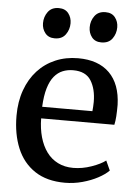

<svg xmlns="http://www.w3.org/2000/svg" viewBox="-56 -837 636 891"><g transform="rotate(5 262.0 -391.5)"><path d="M280 11Q195.5 11 139.8 -26Q84 -63 56.8 -128.5Q29.5 -194 29.5 -279.5Q29.5 -345.5 48.8 -399Q68 -452.5 103 -490.8Q138 -529 186.2 -549.5Q234.5 -570 291.5 -570Q386 -570 437.8 -518.5Q489.5 -467 492.5 -370.5Q492.5 -340 491 -317.2Q489.5 -294.5 485.5 -277H144.5Q145 -229.5 156.2 -189.8Q167.5 -150 188.5 -121.2Q209.5 -92.5 240.8 -76.8Q272 -61 312.5 -61Q354.5 -61 397.2 -76Q440 -91 462.5 -108.5L483 -63.5Q465 -45 433.2 -28Q401.5 -11 361.5 0Q321.5 11 280 11ZM144.5 -331H378.5Q379.5 -339.5 380.2 -352Q381 -364.5 381 -374Q381 -434.5 356.5 -473.5Q332 -512.5 273.5 -512.5Q247 -512.5 224.8 -503.5Q202.5 -494.5 185.2 -473.8Q168 -453 157.5 -418Q147 -383 144.5 -331ZM174 -652.5Q145.5 -652.5 130 -672Q114.5 -691.5 114.5 -718Q114.5 -748 131.5 -771Q148.5 -794 181.5 -794H182.5Q211.5 -794 226.8 -774.5Q242 -755 242 -728.5Q242 -699 225.2 -675.8Q208.5 -652.5 175 -652.5ZM391 -652.5Q362.5 -652.5 347.2 -672Q332 -691.5 332 -718Q332 -748 349 -771Q366 -794 399 -794H400Q429 -794 444.2 -774.5Q459.5 -755 459.5 -728.5Q459.5 -699 442.8 -675.8Q426 -652.5 392 -652.5Z"/></g></svg>

Font: Merriweather Light 18pt Medium
Style: Regular
Weight: 500
Version: Version 2.100